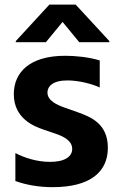

<svg xmlns="http://www.w3.org/2000/svg" viewBox="-20 -791 512 822"><path d="M176.5 -610.4 247.9 -697.1 319.2 -610.4H448.2V-615.1L304 -771.3H191.4L47.6 -615.1V-610.4ZM205.3 10.3C365.1 10.3 441.8 -54 441.8 -158.4C441.8 -262.4 366.5 -291.2 313.9 -310L255 -331C225.1 -341.6 183.2 -359.4 183.2 -394.9C183.2 -420.1 204.5 -446.7 268.5 -446.7C318.9 -446.7 375.7 -431.1 407 -416.5V-532.3C359 -546.9 301.8 -552.2 259.2 -552.2C105.1 -552.2 39.1 -479.8 39.1 -387.8C39.1 -283.4 126.4 -250 164.1 -236.9L220.5 -217.7C250 -207.4 289.1 -189.6 289.1 -153.4C289.1 -120.7 257.8 -98 194.2 -98C138.5 -98 84.9 -115.1 45.8 -135.7V-16C93.8 1.4 149.1 10.3 205.3 10.3Z"/></svg>

Font: TID UI
Style: Bold
Weight: 700
Designer: The TID Project Authors
Foundry: Bakken & Bæck
Version: Version 1.001;hotconv 1.0.109;makeotfexe 2.5.65596